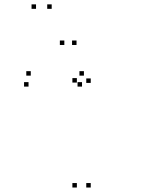

<svg xmlns="http://www.w3.org/2000/svg" viewBox="-20 -828 660 858"><path d="M385.5 10V-10H365.5V10ZM385.5 -457.5V-477.5H365.5V-457.5ZM355 -490V-510H335V-490ZM117.5 -490V-510H97.5V-490ZM107.5 -441V-461H87.5V-441ZM346.5 -441V-461H326.5V-441ZM323.5 -459V-479H303.5V-459ZM323.5 10V-10H303.5V10ZM322 -627V-647H302V-627ZM211 -788.5V-808.5H191V-788.5ZM141 -788.5V-808.5H121V-788.5ZM267.5 -627V-647H247.5V-627Z"/></svg>

Font: Monaspace Krypton Dots Var
Style: Regular
Weight: 400
Designer: Riley Cran and the Lettermatic Team
Version: Version 1.100 (Monaspace Krypton Dots)